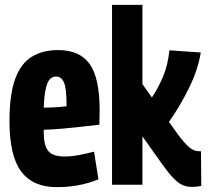

<svg xmlns="http://www.w3.org/2000/svg" viewBox="-20 -760 854 790"><path d="M213 10Q116 10 67.5 -54Q19 -118 19 -262Q19 -370 42 -434Q65 -498 110 -526Q155 -554 219 -554Q308 -554 349 -496.5Q390 -439 390 -306Q390 -297 389.5 -278Q389 -259 389 -247Q363 -244 323.5 -239.5Q284 -235 240.5 -231Q197 -227 160 -226Q160 -222 160 -214Q160 -162 178.5 -139Q197 -116 246 -116Q274 -116 305 -122Q336 -128 367 -136L385 -22Q307 10 213 10ZM160 -317Q186 -317 213.5 -319Q241 -321 254 -323Q254 -395 243.5 -420Q233 -445 211 -445Q197 -445 186.5 -435.5Q176 -426 169 -398Q162 -370 160 -317Z M771 9Q749 9 731.5 1.5Q714 -6 694 -26.5Q674 -47 646 -86L566 -199V0H441V-740H566V-414L605 -359Q633 -401 652 -447.5Q671 -494 677 -553L806 -544Q795 -474 758.5 -399.5Q722 -325 675 -258L682 -249Q715 -201 735.5 -177.5Q756 -154 770 -146Q784 -138 797 -138Q799 -138 801.5 -138Q804 -138 807 -138L808 5Q791 9 771 9Z"/></svg>

Font: Georama Condensed
Style: Bold
Weight: 700
Width: 3
Designer: Jean-Baptiste Levee
Foundry: Production Type
Version: Version 1.000